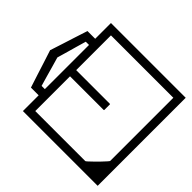

<svg xmlns="http://www.w3.org/2000/svg" viewBox="-174 -736 879 879"><g transform="rotate(-45 265.0 -296.5)"><path d="M-20 -357H20Q20 -329.5 20 -313Q20 -296.5 20 -281.2Q20 -266 20 -242Q20 -242 20 -242Q20 -242 20 -242Q20 -242 20 -242Q20 -242 20 -242Q20 -217 20 -204Q20 -191 20 -182.2Q20 -173.5 20 -161.8Q20 -150 20 -127H-20ZM550 -357V-127H510Q510 -150 510 -161.8Q510 -173.5 510 -182.2Q510 -191 510 -204Q510 -217 510 -242Q510 -242 510 -242Q510 -242 510 -242Q510 -242 510 -242Q510 -242 510 -242Q510 -266 510 -281.2Q510 -296.5 510 -313Q510 -329.5 510 -357ZM-20 -279H20V-120Q20 -118.5 27.8 -110Q35.5 -101.5 47 -89.8Q58.5 -78 70.5 -66.5Q82.5 -55 91 -47.5Q99.5 -40 101 -40Q101 -40 101 -40Q101 -40 101 -40Q101 -40 101 -40Q101 -40 118.2 -40Q135.5 -40 161 -40Q186.5 -40 212 -40Q237.5 -40 254.8 -40Q272 -40 272 -40Q272 -30.5 272 -20.2Q272 -10 272 0Q272 0 272 0Q272 0 272 0Q272 0 272 0Q272 0 272 0Q272 0 272 0Q268.5 0 246 0Q223.5 0 190.2 0Q157 0 120.8 0Q84.5 0 52.5 0Q20.5 0 0.2 0Q-20 0 -20 0Q-20 0 -20 0Q-20 0 -20 0Q-20 0 -20 0Q-20 0 -20 0Q-20 0 -20 -20.2Q-20 -40.5 -20 -72.2Q-20 -104 -20 -139.5Q-20 -175 -20 -206.8Q-20 -238.5 -20 -258.8Q-20 -279 -20 -279ZM-20 -205Q-20 -205 -20 -225.2Q-20 -245.5 -20 -277.2Q-20 -309 -20 -344.5Q-20 -380 -20 -411.8Q-20 -443.5 -20 -463.8Q-20 -484 -20 -484Q-20 -484 -20 -484Q-20 -484 -20 -484Q-20 -484 -20 -484Q-20 -484 -20 -484Q-20 -484 1 -484Q22 -484 55.2 -484Q88.5 -484 126 -484Q163.5 -484 196.8 -484Q230 -484 251 -484Q272 -484 272 -484Q272 -484 272 -484Q272 -484 272 -484Q272 -484 272 -484Q272 -484 272 -484Q272 -484 272 -484Q272 -474.5 272 -464.2Q272 -454 272 -444Q272 -444 253.8 -444Q235.5 -444 206.8 -444Q178 -444 146 -444Q114 -444 85.2 -444Q56.5 -444 38.2 -444Q20 -444 20 -444Q20 -444 20 -444Q20 -444 20 -444Q20 -444 20 -444Q20 -444 20 -444Q20 -444 20 -444Q20 -444 20 -444Q20 -444 20 -444Q20 -444 20 -444Q20 -444 20 -444Q20 -444 20 -444Q20 -444 20 -444Q20 -444 20 -444Q20 -444 20 -444Q20 -444 20 -426.8Q20 -409.5 20 -382.2Q20 -355 20 -324.5Q20 -294 20 -266.8Q20 -239.5 20 -222.2Q20 -205 20 -205ZM550 -205H510Q510 -205 510 -222.2Q510 -239.5 510 -266.8Q510 -294 510 -324.5Q510 -355 510 -382.2Q510 -409.5 510 -426.8Q510 -444 510 -444Q510 -444 510 -444Q510 -444 510 -444Q510 -444 510 -444Q510 -444 510 -444Q510 -444 510 -444Q510 -444 510 -444Q510 -444 510 -444Q510 -444 510 -444Q510 -444 510 -444Q510 -444 510 -444Q510 -444 510 -444Q510 -444 510 -444Q510 -444 510 -444Q510 -444 491.8 -444Q473.5 -444 444.8 -444Q416 -444 384 -444Q352 -444 323.2 -444Q294.5 -444 276.2 -444Q258 -444 258 -444Q258 -454 258 -464.2Q258 -474.5 258 -484Q258 -484 258 -484Q258 -484 258 -484Q258 -484 258 -484Q258 -484 258 -484Q258 -484 258 -484Q258 -484 279 -484Q300 -484 333.2 -484Q366.5 -484 404 -484Q441.5 -484 474.8 -484Q508 -484 529 -484Q550 -484 550 -484Q550 -484 550 -484Q550 -484 550 -484Q550 -484 550 -484Q550 -484 550 -484Q550 -484 550 -463.8Q550 -443.5 550 -411.8Q550 -380 550 -344.5Q550 -309 550 -277.2Q550 -245.5 550 -225.2Q550 -205 550 -205ZM550 -279Q550 -279 550 -258.8Q550 -238.5 550 -206.8Q550 -175 550 -139.5Q550 -104 550 -72.2Q550 -40.5 550 -20.2Q550 0 550 0Q550 0 550 0Q550 0 550 0Q550 0 550 0Q550 0 550 0Q550 0 529 0Q508 0 474.8 0Q441.5 0 404 0Q366.5 0 333.2 0Q300 0 279 0Q258 0 258 0Q258 0 258 0Q258 0 258 0Q258 0 258 0Q258 0 258 0Q258 0 258 0Q258 -10 258 -20.2Q258 -30.5 258 -40Q258 -40 276.2 -40Q294.5 -40 323.2 -40Q352 -40 384 -40Q416 -40 444.8 -40Q473.5 -40 491.8 -40Q510 -40 510 -40Q510 -40 510 -40Q510 -40 510 -40Q510 -40 510 -40Q510 -40 510 -40Q510 -40 510 -40Q510 -40 510 -40Q510 -40 510 -40Q510 -40 510 -40Q510 -40 510 -40Q510 -40 510 -40Q510 -40 510 -40Q510 -40 510 -40Q510 -40 510 -40Q510 -40 510 -57.2Q510 -74.5 510 -101.8Q510 -129 510 -159.5Q510 -190 510 -217.2Q510 -244.5 510 -261.8Q510 -279 510 -279ZM249 -446Q249 -446 257 -446Q265 -446 273 -446Q281 -446 281 -446Q282.5 -446 283.2 -446Q284 -446 284.5 -445.5Q285 -445 285 -444.2Q285 -443.5 285 -442Q285 -442 285 -442Q285 -442 285 -442Q285 -442 285 -442Q285 -442 285 -442Q285 -442 285 -442Q285 -442 285 -426.5Q285 -411 285 -386.8Q285 -362.5 285 -335Q285 -307.5 285 -283.2Q285 -259 285 -243.5Q285 -228 285 -228Q285 -226 284.8 -225.2Q284.5 -224.5 283.8 -224.2Q283 -224 281 -224Q281 -224 273 -224Q265 -224 257 -224Q249 -224 249 -224Q247 -224 246.2 -224.2Q245.5 -224.5 245.2 -225.2Q245 -226 245 -228Q245 -228 245 -243.5Q245 -259 245 -283.2Q245 -307.5 245 -335Q245 -362.5 245 -386.8Q245 -411 245 -426.5Q245 -442 245 -442Q245 -442 245 -442Q245 -442 245 -442Q245 -442 245 -442Q245 -442 245 -442Q245 -442 245 -442Q245 -443.5 245 -444.2Q245 -445 245.5 -445.5Q246 -446 246.8 -446Q247.5 -446 249 -446ZM408 -466Q408 -466 408 -466Q408 -466 408 -466Q408 -466 408 -466Q408 -466 408 -466Q408 -466 408 -466Q408 -466 408 -475.8Q408 -485.5 408 -495.2Q408 -505 408 -505Q408 -505 393.5 -509.2Q379 -513.5 357.8 -519.5Q336.5 -525.5 315.2 -531.5Q294 -537.5 279.5 -541.8Q265 -546 265 -546Q265 -546 265 -546Q265 -546 265 -546Q265 -546 265 -546Q265 -546 265 -546Q265 -546 250.5 -541.8Q236 -537.5 214.8 -531.5Q193.5 -525.5 172.2 -519.5Q151 -513.5 136.5 -509.2Q122 -505 122 -505Q122 -505 122 -495.2Q122 -485.5 122 -475.8Q122 -466 122 -466Q122 -466 122 -466Q122 -466 122 -466Q122 -466 122 -466Q122 -466 122 -466Q122 -466 122 -466Q122 -466 112 -466Q102 -466 92 -466Q82 -466 82 -466Q82 -466 82 -466Q82 -466 82 -466Q82 -466 82 -466Q82 -466 82 -466Q82 -466 82 -466Q82 -466 82 -476.2Q82 -486.5 82 -500Q82 -513.5 82 -523.8Q82 -534 82 -534Q82 -534 100.5 -540Q119 -546 146.2 -554.8Q173.5 -563.5 200.8 -572.2Q228 -581 246.5 -587Q265 -593 265 -593Q265 -593 265 -593Q265 -593 265 -593Q265 -593 265 -593Q265 -593 265 -593Q265 -593 283.5 -587Q302 -581 329.2 -572.2Q356.5 -563.5 383.8 -554.8Q411 -546 429.5 -540Q448 -534 448 -534Q448 -534 448 -523.8Q448 -513.5 448 -500Q448 -486.5 448 -476.2Q448 -466 448 -466Q448 -466 448 -466Q448 -466 448 -466Q448 -466 448 -466Q448 -466 448 -466Q448 -466 448 -466Q448 -466 438 -466Q428 -466 418 -466Q408 -466 408 -466Z"/></g></svg>

Font: Honk
Style: Regular
Weight: 400
Designer: Noopur Datye & Yesha Goshar
Foundry: Ek Type
Version: Version 1.000